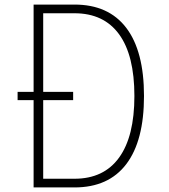

<svg xmlns="http://www.w3.org/2000/svg" viewBox="-20 -820 740 840"><path d="M57 -382V-418H300V-382ZM127 0V-800H306Q455 -800 532.5 -698Q610 -596 610 -400Q610 -204 532.5 -102Q455 0 306 0ZM169 -38H306Q434 -38 501 -130.5Q568 -223 568 -400Q568 -578 501 -670Q434 -762 306 -762H169Z"/></svg>

Font: Martian Mono SemiExpanded Thin
Style: Regular
Weight: 250
Monospace: yes
Version: Version 0.930